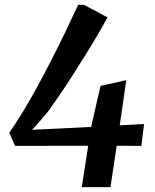

<svg xmlns="http://www.w3.org/2000/svg" viewBox="-20 -769 635 789"><path d="M316 0 342.5 -170 42 -169.5 18 -223.5Q46.5 -264 75.2 -311.5Q104 -359 132.8 -411.8Q161.5 -464.5 190.2 -520.5Q219 -576.5 246.8 -634Q274.5 -691.5 301 -749H325.5L422 -697.5Q404.5 -665.5 381.2 -625.8Q358 -586 331 -542.8Q304 -499.5 277 -457.2Q250 -415 224.5 -377.8Q199 -340.5 178.5 -312Q163.5 -294 146.5 -274.2Q129.5 -254.5 111.5 -235.5L354.5 -247.5L393 -416L499 -439.5L472 -254L572 -259.5L561 -169.5L459.5 -170L434 0Z"/></svg>

Font: Merriweather Light 18pt SemiBold
Style: Italic
Weight: 600
Italic angle: -7.8°
Version: Version 2.101